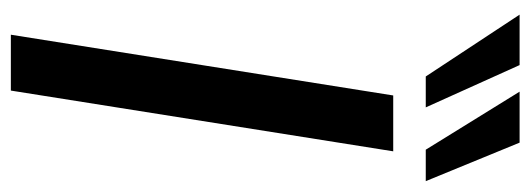

<svg xmlns="http://www.w3.org/2000/svg" viewBox="-332 -646 978 354"><g transform="rotate(90 157.0 -469.0)"><path d="M44 0 156 -705H259L147 0ZM256 -765 149 -938H243L314 -765ZM121 -765 7 -938H100L178 -765Z"/></g></svg>

Font: Nunito Sans 12pt ExtraLight 12pt SemiBold
Style: Italic
Weight: 600
Italic angle: -9°
Version: Version 3.101;gftools[0.9.27]